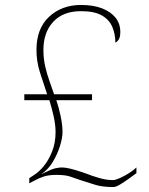

<svg xmlns="http://www.w3.org/2000/svg" viewBox="-20 -743 599 774"><path d="M437 11Q391 11 362.5 1.5Q334 -8 304 -17Q282 -25 262 -31.5Q242 -38 208 -38Q177 -38 157 -31.5Q137 -25 117 -14L98 -4V-25L118 -38Q137 -50 156.5 -73.5Q176 -97 190 -132Q204 -167 204 -211Q204 -240 196 -275.5Q188 -311 179 -339H78V-363H170Q154 -410 140.5 -453Q127 -496 127 -542Q127 -628 178 -675.5Q229 -723 307 -723Q356 -723 391 -709.5Q426 -696 445.5 -672Q465 -648 465 -614Q465 -592 457.5 -582Q450 -572 445 -572Q445 -605 433 -634Q421 -663 391 -680.5Q361 -698 307 -698Q234 -698 194.5 -655Q155 -612 155 -542Q155 -506 162.5 -474Q170 -442 180 -414.5Q190 -387 198 -363H351V-339H207Q216 -314 224 -277Q232 -240 232 -211Q232 -187 221.5 -153.5Q211 -120 192 -89Q173 -58 145 -40L149 -42Q187 -61 203 -64.5Q219 -68 229 -68Q243 -68 263.5 -63Q284 -58 303 -51.5Q322 -45 331 -42Q348 -35 378 -26Q408 -17 435 -17Q445 -17 463 -25Q481 -33 500 -45Q519 -57 530 -68V-45Q519 -37 500.5 -23.5Q482 -10 464.5 0.5Q447 11 437 11Z"/></svg>

Font: Noto Serif Thai Thin
Style: Regular
Weight: 250
Version: Version 2.001